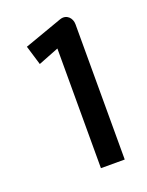

<svg xmlns="http://www.w3.org/2000/svg" viewBox="-87 -896 377 493"><g transform="rotate(-20 101.0 -649.5)"><path d="M48.5 -756 104.5 -778V-451H169.5V-821C169.5 -837 156.5 -853 136.5 -846L32.5 -809Z"/></g></svg>

Font: Charger
Style: Bd
Weight: 400
Designer: Jasper
Foundry: Cannot Into Space Fonts
Version: Version 0.98